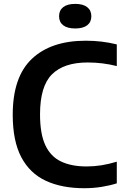

<svg xmlns="http://www.w3.org/2000/svg" viewBox="-20 -959 644 988"><path d="M413.5 9.5Q298 9.5 215.8 -28.8Q133.5 -67 89.5 -150.2Q45.5 -233.5 45.5 -368.5Q45.5 -563 144 -656.2Q242.5 -749.5 421.5 -749.5Q505 -749.5 581 -730.5V-619Q508 -637.5 431 -637.5Q309 -637.5 247.5 -576.5Q186 -515.5 186 -370.5Q186 -270.5 213.2 -212Q240.5 -153.5 294 -128Q347.5 -102.5 425.5 -102.5Q464.5 -102.5 502.2 -108.5Q540 -114.5 581 -127V-15.5Q544.5 -4 501.8 2.8Q459 9.5 413.5 9.5ZM367 -812.5Q326.5 -812.5 305.2 -829Q284 -845.5 284 -875.5Q284 -905.5 305.2 -922.2Q326.5 -939 367 -939Q407.5 -939 428.8 -922.2Q450 -905.5 450 -875.5Q450 -845.5 428.8 -829Q407.5 -812.5 367 -812.5Z"/></svg>

Font: Encode Sans SmBold
Style: Regular
Weight: 600
Designer: Multiple Designers
Foundry: Impallari Type
Version: Version 3.002; ttfautohint (v1.8.3) -l 8 -r 50 -G 200 -x 14 